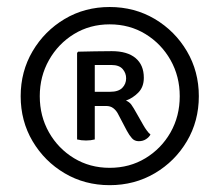

<svg xmlns="http://www.w3.org/2000/svg" viewBox="-20 -763 627 548"><path d="M39 -488.5Q39 -559 73 -616.8Q107 -674.5 164.5 -708.8Q222 -743 293 -743Q364 -743 421.8 -708.8Q479.5 -674.5 513.5 -616.8Q547.5 -559 547.5 -488.5Q547.5 -417.5 513.5 -360Q479.5 -302.5 421.8 -268.5Q364 -234.5 293 -234.5Q222 -234.5 164.5 -268.5Q107 -302.5 73 -360Q39 -417.5 39 -488.5ZM93.5 -488.5Q93.5 -431.5 119.8 -385.2Q146 -339 191.2 -311.5Q236.5 -284 293 -284Q350 -284 395.2 -311.5Q440.5 -339 466.8 -385.2Q493 -431.5 493 -488.5Q493 -545 466.8 -591.5Q440.5 -638 395.2 -665.8Q350 -693.5 293 -693.5Q236.5 -693.5 191.2 -665.8Q146 -638 119.8 -591.5Q93.5 -545 93.5 -488.5ZM390.5 -541Q390.5 -514.5 374.5 -498.5Q358.5 -482.5 339.5 -476Q349 -472 354.5 -464.8Q360 -457.5 372.5 -435L389 -406Q393.5 -398 398.8 -390.8Q404 -383.5 409.5 -379Q405.5 -371.5 396.8 -365.8Q388 -360 376 -360Q364 -360 356.5 -368.5Q349 -377 342 -390L316 -439.5Q311 -448.5 303 -454.5Q295 -460.5 283 -460.5H250.5V-365Q239 -362 225.5 -362Q212 -362 200 -365V-612L203 -615.5Q225.5 -616 251.8 -616.5Q278 -617 299 -617Q343.5 -617 367 -597.2Q390.5 -577.5 390.5 -541ZM250.5 -577.5V-501Q262 -501 273.8 -501Q285.5 -501 294 -501Q318 -501 329 -512.2Q340 -523.5 340 -539.5Q340 -554.5 330 -566Q320 -577.5 298 -577.5Z"/></svg>

Font: Signika Negative SC Light
Style: Regular
Weight: 300
Designer: Anna Giedryś
Foundry: Anna Giedryś
Version: Version 2.000; ttfautohint (v1.8.3) -l 8 -r 50 -G 200 -x 9 -